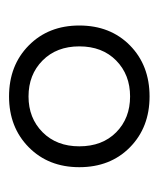

<svg xmlns="http://www.w3.org/2000/svg" viewBox="16 -738 343 414"><g transform="rotate(90 187.0 -530.5)"><path d="M187.5 -682Q254 -682 297 -639.8Q340 -597.5 340 -530.5Q340 -464 297 -421.5Q254 -379 187.5 -379Q120.5 -379 77.5 -421.5Q34.5 -464 34.5 -530.5Q34.5 -597.5 77.5 -639.8Q120.5 -682 187.5 -682ZM187.5 -421Q234 -421 264.5 -451.2Q295 -481.5 295 -530.5Q295 -580 264.8 -610Q234.5 -640 187.5 -640Q140.5 -640 110 -610Q79.5 -580 79.5 -530.5Q79.5 -481.5 110 -451.2Q140.5 -421 187.5 -421Z"/></g></svg>

Font: Newsreader 24pt SemiBold
Style: Regular
Weight: 600
Designer: Hugues Gentile
Foundry: Production Type
Version: Version 1.003